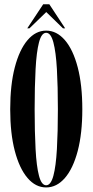

<svg xmlns="http://www.w3.org/2000/svg" viewBox="-20 -852 426 884"><path d="M192.5 11Q144 11 106.8 -32.5Q69.5 -76 48.2 -156.8Q27 -237.5 27 -349Q27 -461 48.2 -542.2Q69.5 -623.5 106.8 -667.2Q144 -711 192.5 -711Q241 -711 278.8 -667.2Q316.5 -623.5 337.8 -542.2Q359 -461 359 -349Q359 -237.5 337.8 -156.8Q316.5 -76 278.8 -32.5Q241 11 192.5 11ZM192.5 1Q214 1 225.8 -42.8Q237.5 -86.5 242 -165.5Q246.5 -244.5 246.5 -349Q246.5 -454 242 -533.2Q237.5 -612.5 225.8 -656.8Q214 -701 192.5 -701Q171 -701 159.5 -656.8Q148 -612.5 143.8 -533.2Q139.5 -454 139.5 -349Q139.5 -244.5 143.8 -165.5Q148 -86.5 159.5 -42.8Q171 1 192.5 1ZM105.5 -721.5 179 -832.5H207L280 -721.5H270L193 -796.5L115.5 -721.5Z"/></svg>

Font: Imbue 100pt SemiBold
Style: Regular
Weight: 600
Designer: Tyler Finck
Foundry: Etcetera Type Company
Version: Version 1.102; ttfautohint (v1.8.3)